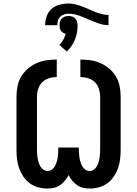

<svg xmlns="http://www.w3.org/2000/svg" viewBox="-20 -1078 790 1106"><path d="M499 8Q479 8 460 4Q441 0 425 -11Q409 -22 396.5 -37Q384 -52 375 -69Q366 -52 353.5 -37Q341 -22 325 -11Q309 0 290 4Q271 8 251 8Q225 8 198.5 0.5Q172 -7 150.5 -23Q129 -39 114 -61.5Q99 -84 90 -109.5Q81 -135 78 -161.5Q75 -188 75 -215V-520Q75 -550 80.5 -579.5Q86 -609 101 -635Q116 -661 139 -681Q162 -701 189.5 -713.5Q217 -726 247 -730.5Q277 -735 307 -735V-634Q284 -634 261.5 -627Q239 -620 223 -604Q207 -588 200 -565.5Q193 -543 193 -520V-215Q193 -203 194 -190.5Q195 -178 197 -165.5Q199 -153 203 -141Q207 -129 213.5 -118Q220 -107 231 -100Q242 -93 254 -93Q267 -93 278 -100.5Q289 -108 295.5 -119.5Q302 -131 306 -143.5Q310 -156 312 -168.5Q314 -181 315 -194Q316 -207 316 -221V-228H434V-221Q434 -207 435 -194Q436 -181 438 -168.5Q440 -156 444 -143.5Q448 -131 454.5 -119.5Q461 -108 472 -100.5Q483 -93 496 -93Q508 -93 519 -100Q530 -107 536.5 -118Q543 -129 547 -141Q551 -153 553 -165.5Q555 -178 556 -190.5Q557 -203 557 -215V-520Q557 -543 550 -565.5Q543 -588 527 -604Q511 -620 488.5 -627Q466 -634 443 -634V-735Q473 -735 503 -730.5Q533 -726 560.5 -713.5Q588 -701 611 -681Q634 -661 649 -635Q664 -609 669.5 -579.5Q675 -550 675 -520V-215Q675 -188 672 -161.5Q669 -135 660 -109.5Q651 -84 636 -61.5Q621 -39 599.5 -23Q578 -7 551.5 0.5Q525 8 499 8ZM240 -933Q240 -959 249 -984.5Q258 -1010 277.5 -1027Q297 -1044 323 -1051Q349 -1058 375 -1058Q395 -1058 414.5 -1053Q434 -1048 453 -1041Q472 -1034 490 -1025.5Q508 -1017 527 -1009.5Q546 -1002 565.5 -997Q585 -992 605 -992V-933Q579 -933 553.5 -941.5Q528 -950 504 -960L476 -972Q452 -983 426.5 -991Q401 -999 375 -999Q362 -999 349 -995Q336 -991 326.5 -981.5Q317 -972 313.5 -959Q310 -946 310 -933ZM365 -781 322 -819Q335 -832 344 -848.5Q353 -865 359 -883Q350 -885 343 -889.5Q336 -894 331 -901Q326 -908 324.5 -916.5Q323 -925 323 -933Q323 -944 326 -954Q329 -964 336.5 -971.5Q344 -979 354 -982.5Q364 -986 375 -986Q386 -986 396 -982.5Q406 -979 413.5 -971.5Q421 -964 424 -954Q427 -944 427 -933Q427 -912 423.5 -891Q420 -870 412 -850.5Q404 -831 392 -813.5Q380 -796 365 -781Z"/></svg>

Font: Iosevka Aile
Style: Bold
Weight: 700
Designer: Belleve Invis
Foundry: Belleve Invis
Version: Version 28.0.1; ttfautohint (v1.8.4)